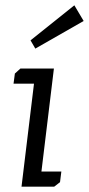

<svg xmlns="http://www.w3.org/2000/svg" viewBox="-20 -703 335 723"><path d="M295 -624 113 -520 95 -551 260 -683ZM36 -426 57 -445H183L136 -57H211L206 -17L184 0H61L108 -388H31Z"/></svg>

Font: Zilla Slab
Style: Italic
Weight: 400
Italic angle: -6°
Designer: Typotheque.com
Foundry: Typotheque type foundry
Version: Version 1.1; 2017; ttfautohint (v1.6)